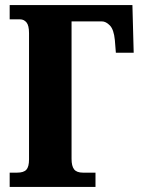

<svg xmlns="http://www.w3.org/2000/svg" viewBox="-20 -734 568 754"><path d="M18 0V-56H47Q73 -56 83.5 -67.5Q94 -79 94 -108V-604Q94 -634 84 -646Q74 -658 59 -658H18V-714H500L505 -527H435L431 -577Q427 -618 411.5 -634Q396 -650 380 -650H261V-110Q261 -82 271 -69Q281 -56 306 -56H355V0Z"/></svg>

Font: Noto Serif ExtraCondensed Black
Style: Regular
Weight: 900
Width: 2
Designer: Monotype Design Team
Foundry: Monotype Imaging Inc.
Version: Version 2.015; ttfautohint (v1.8.4.7-5d5b)